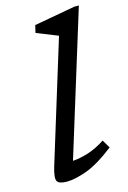

<svg xmlns="http://www.w3.org/2000/svg" viewBox="-116 -798 574 864"><g transform="rotate(-15 171.0 -366.0)"><path d="M220.5 -633.5 121.5 -673 129.5 -707.5 321 -742H342L135.5 -73.5Q168 -75.5 206.8 -87.5Q245.5 -99.5 288 -127L310.5 -89Q232.5 -29 177.5 -9.5Q122.5 10 85.5 10Q49 10 40.5 -5.2Q32 -20.5 47.5 -71.5Z"/></g></svg>

Font: Newsreader 6pt
Style: Italic
Weight: 400
Italic angle: -17°
Designer: Hugues Gentile
Foundry: Production Type
Version: Version 1.003; ttfautohint (v1.8.3)